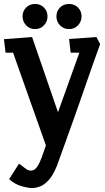

<svg xmlns="http://www.w3.org/2000/svg" viewBox="-20 -676 530 970"><path d="M142 274Q122 274 88.5 264.5Q55 255 26 229L76 151Q86 157 103.5 171.5Q121 186 135 186Q148 186 157 178.5Q166 171 174 156.5Q182 142 190 121L212 59L46 -410H8L0 -478L142 -489L273 -109L381 -410H337L329 -479L467 -489L486 -453Q481 -440 468.5 -405Q456 -370 438.5 -320.5Q421 -271 401.5 -214Q382 -157 361.5 -99.5Q341 -42 322 10.5Q303 63 289 102.5Q275 142 267 163Q248 210 226 234Q204 258 182 266Q160 274 142 274ZM329 -529Q301 -529 283 -548Q265 -567 265 -593Q265 -620 283 -638Q301 -656 329 -656Q356 -656 374 -638Q392 -620 392 -593Q392 -567 374 -548Q356 -529 329 -529ZM157 -529Q130 -529 112 -548Q94 -567 94 -593Q94 -620 112 -638Q130 -656 157 -656Q184 -656 202 -638Q220 -620 220 -593Q220 -567 202 -548Q184 -529 157 -529Z"/></svg>

Font: Kreon SemiBold
Style: Regular
Weight: 600
Designer: Julia Petretta
Foundry: Julia Petretta and Eli Heuer
Version: Version 2.002